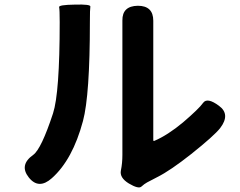

<svg xmlns="http://www.w3.org/2000/svg" viewBox="-20 -768 1040 833"><path d="M539 28Q498 3 504.5 -28.5Q511 -60 511 -96V-679Q510 -742 578 -743Q645 -743 645 -678V-160Q645 -155 650 -157Q708 -182 774 -237Q843 -296 861 -321.5Q879 -347 930 -309Q981 -272 935 -212Q909 -179 810 -100Q719 -28 663 0Q630 17 618 23.5Q606 30 593.5 41.5Q581 53 539 28ZM205 5Q148 56 105 2Q62 -52 124 -96Q159 -121 210 -276Q239 -365 239 -672Q239 -727 236.5 -737Q234 -747 304 -748Q374 -750 372 -739.5Q370 -729 370 -673Q370 -355 340 -243Q295 -75 205 5Z"/></svg>

Font: Resource Han Rounded KR
Style: Bold
Weight: 700
Designer: Cyano Hao (round all glyphs); Ryoko NISHIZUKA 西塚涼子 (kana, bopomofo & ideographs); Paul D. Hunt (Latin, Greek & Cyrillic)
Foundry: Cyano Hao
Version: 0.990